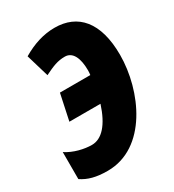

<svg xmlns="http://www.w3.org/2000/svg" viewBox="-178 -825 847 936"><g transform="rotate(-30 245.5 -357.0)"><path d="M152 10C371 10 486 -249 486 -450C486 -635 405 -724 275 -724C213 -724 153 -705 92 -669L130 -541C179 -565 207 -577 248 -577C290 -577 313 -535 313 -462C313 -455 312 -442 311 -437H140L109 -291H284C252 -191 205 -138 148 -138C106 -138 49 -151 7 -179V-27C44 -2 87 10 152 10Z"/></g></svg>

Font: Noto Sans UI Condensed Black
Style: Italic
Weight: 900
Width: 3
Italic angle: -192°
Designer: Monotype Design Team
Foundry: Monotype Imaging Inc.
Version: Version 1.901